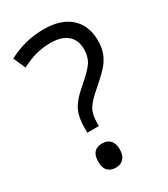

<svg xmlns="http://www.w3.org/2000/svg" viewBox="-183 -809 795 908"><g transform="rotate(-30 214.5 -355.0)"><path d="M141.1 -196.8V-223.1Q141.1 -280.3 158.7 -317.1Q176.3 -354 224.1 -395Q290.5 -451.2 307.9 -479.5Q325.2 -507.8 325.2 -547.9Q325.2 -597.7 293.2 -624.8Q261.2 -651.9 201.2 -651.9Q162.6 -651.9 126 -642.8Q89.4 -633.8 42 -609.9L13.2 -675.8Q105.5 -724.1 206.1 -724.1Q299.3 -724.1 351.1 -678.2Q402.8 -632.3 402.8 -548.8Q402.8 -513.2 393.3 -486.1Q383.8 -459 365.2 -434.8Q346.7 -410.6 285.2 -356.9Q235.8 -314.9 220 -287.1Q204.1 -259.3 204.1 -212.9V-196.8ZM117.2 -51.8Q117.2 -118.2 175.8 -118.2Q204.1 -118.2 219.5 -101.1Q234.9 -84 234.9 -51.8Q234.9 -20.5 219.2 -3.2Q203.6 14.2 175.8 14.2Q150.4 14.2 133.8 -1.2Q117.2 -16.6 117.2 -51.8Z"/></g></svg>

Font: f04975060
Style: Regular
Weight: 400
Foundry: Ascender Corporation
Version: Version 1.10